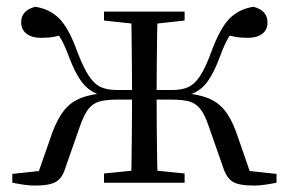

<svg xmlns="http://www.w3.org/2000/svg" viewBox="-20 -551 870 579"><path d="M17.1 0V-26.6L144.8 -40.3L89.6 -13.4L138 -151.8Q154.1 -194.7 174.1 -219.2Q194.1 -243.7 224.2 -255.5Q254.3 -267.4 300.6 -270.6L297 -260.6Q258.4 -268.4 234.1 -294.9Q209.7 -321.5 186.9 -382.7Q173 -419.6 160.6 -439.2Q148.2 -458.7 128.6 -479.2L176.7 -448.4Q159.6 -443.3 142.9 -440.1Q126.1 -436.9 103.9 -436.9Q76 -436.9 60 -449.3Q43.9 -461.7 43.9 -483.8Q43.9 -519.7 86.4 -530.6Q130.3 -523.8 159.1 -494.7Q187.9 -465.6 213.4 -394.1Q231.9 -346.3 248.5 -321.4Q265 -296.6 284.8 -288.1Q304.6 -279.6 330.8 -279.6H415.2V-250.6H333.2Q300.8 -250.6 280.6 -245.1Q260.4 -239.6 247.2 -223Q234 -206.4 221.9 -172.6L177.9 -46.9Q168.7 -14.9 149.6 -3.2Q130.5 8.6 85.7 8.6Q69.4 8.6 51.7 6Q33.9 3.4 17.1 0ZM813.9 0Q797.1 3.4 779.4 6Q761.7 8.6 745.8 8.6Q700 8.6 681.4 -3.2Q662.8 -14.9 652.6 -46.9L608.6 -172.6Q597.2 -206.4 583.6 -223Q570.1 -239.6 550.4 -245.1Q530.6 -250.6 498 -250.6H415.2V-279.6H500.5Q527.9 -279.6 547.2 -288.1Q566.5 -296.6 583 -321.4Q599.5 -346.3 617.1 -394.1Q643.3 -465.6 671.9 -494.7Q700.4 -523.8 744.3 -530.6Q786.7 -519.7 786.7 -483.1Q786.7 -460.9 770.6 -448.9Q754.5 -436.9 726.6 -436.9Q704.2 -436.9 688.3 -440.1Q672.5 -443.3 656.2 -448.4L701.9 -479.2Q682.3 -458.7 670 -439.2Q657.7 -419.6 644.3 -382.7Q621.5 -321.5 597.6 -294.9Q573.6 -268.4 533.4 -260.6L529.6 -270.6Q576 -267.4 606.2 -255.5Q636.4 -243.7 656.8 -219.2Q677.1 -194.7 692.5 -151.8L740.6 -13.4L686.3 -40.3L813.9 -26.6ZM374.9 0Q376.2 -24.4 376.7 -66.4Q377.2 -108.5 377.7 -158.6Q378.2 -208.7 378.2 -256.6V-274Q378.2 -315 377.7 -361.8Q377.2 -408.5 376.7 -450.1Q376.2 -491.8 374.9 -516H455.5Q454.5 -491.8 453.9 -450.1Q453.3 -408.5 452.8 -361.8Q452.3 -315 452.3 -274V-256.6Q452.3 -208.7 452.8 -158.6Q453.3 -108.5 453.9 -66.4Q454.5 -24.4 455.5 0ZM293.6 0V-27.8L401.2 -38.6H431.3L536.7 -27.8V0ZM293.6 -489.1V-516H536.7V-489.1L431.3 -477.4H401.2Z"/></svg>

Font: Noto Serif KR ExtraLight
Style: Regular
Weight: 200
Designer: Ryoko NISHIZUKA 西塚涼子 (kana & ideographs); Frank Grießhammer (Latin, Greek & Cyrillic); Wenlong ZHANG 张文龙 (bopomofo); San
Foundry: Adobe
Version: Version 2.002-H1;hotconv 1.1.0;makeotfexe 2.6.0